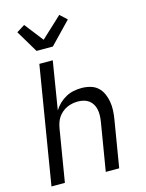

<svg xmlns="http://www.w3.org/2000/svg" viewBox="-142 -1075 885 1161"><g transform="rotate(-15 300.0 -495.0)"><path d="M32 0 153 -735H237L188 -434Q201 -456 220.5 -474.5Q240 -493 263 -505.5Q286 -518 311 -523Q336 -528 361 -528Q389 -528 416 -520.5Q443 -513 462 -495.5Q481 -478 492 -453.5Q503 -429 507.5 -402Q512 -375 510.5 -347Q509 -319 504 -290L456 0H372L422 -302Q425 -321 425.5 -340Q426 -359 422.5 -376.5Q419 -394 410 -409.5Q401 -425 387 -435.5Q373 -446 355 -450.5Q337 -455 318 -455Q301 -455 283.5 -451.5Q266 -448 249.5 -440.5Q233 -433 218.5 -420.5Q204 -408 194 -393Q184 -378 178.5 -361Q173 -344 170 -327L116 0ZM157 -815 74 -954 125 -986 216 -869 346 -990 389 -950 259 -815Z"/></g></svg>

Font: Iosevka Custom Oblique
Style: Regular
Weight: 400
Italic angle: -9°
Designer: Belleve Invis
Foundry: Belleve Invis
Version: Version 27.0.1